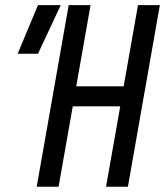

<svg xmlns="http://www.w3.org/2000/svg" viewBox="-20 -713 630 733"><path d="M384.8 0H468.3L590.3 -693.4H506.8L452.1 -383.3H271L325.7 -693.4H242.2L120.1 0H203.6L257.8 -307.1H439ZM47.4 -507.8H125L211.9 -693.4H125Z"/></svg>

Font: Cascadia Mono SemiLight
Style: Italic
Weight: 350
Italic angle: -10°
Monospace: yes
Designer: Aaron Bell
Foundry: Saja Typeworks
Version: Version 2404.023